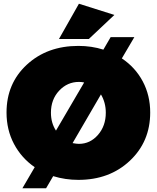

<svg xmlns="http://www.w3.org/2000/svg" viewBox="-20 -954 840 1029"><path d="M593 -874 456 -745H296L403 -934ZM633 -641Q705 -593 745 -518Q785 -443 785 -351Q785 -195 676 -92.5Q567 10 400 10Q330 10 265 -10L227 55H100L166 -58Q95 -107 55 -182.5Q15 -258 15 -351Q15 -507 124 -607.5Q233 -708 400 -708Q471 -708 534 -688L573 -755H700ZM253 -350Q253 -295 280 -254L431 -512Q418 -515 403 -515Q341 -515 297 -468Q253 -421 253 -350ZM403 -183Q463 -183 505 -231Q547 -279 547 -350Q547 -404 521 -448L369 -187Q391 -183 403 -183Z"/></svg>

Font: MontserratBlack
Style: Regular
Weight: 900
Designer: Julieta Ulanovsky
Foundry: Julieta Ulanovsky
Version: Version 4.000